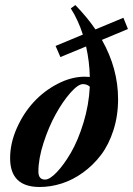

<svg xmlns="http://www.w3.org/2000/svg" viewBox="-20 -728 526 759"><path d="M136.7 11.2Q20 11.2 20 -102.5Q20 -161.1 45.9 -220.2Q71.8 -279.3 112.8 -324Q153.8 -368.7 208 -396.7Q262.2 -424.8 315.4 -424.8Q322.3 -424.8 335 -423.8Q334 -482.9 320.3 -544.4L218.8 -502.4L199.7 -546.4L307.6 -591.3Q289.1 -648.9 259.8 -694.8L277.8 -708Q324.7 -659.7 357.4 -611.8L467.8 -657.7L485.8 -613.3L382.8 -570.3Q446.8 -457.5 446.8 -335.9Q446.8 -270 428.2 -212.6Q409.7 -155.3 378.9 -115Q348.1 -74.7 307.9 -45.7Q267.6 -16.6 223.9 -2.7Q180.2 11.2 136.7 11.2ZM131.8 -49.8Q131.8 -18.1 158.2 -18.1Q176.8 -18.1 204.8 -47.6Q232.9 -77.1 260.7 -125Q288.6 -172.9 310.1 -243.2Q331.5 -313.5 335 -385.3Q324.2 -395.5 308.1 -395.5Q288.6 -395.5 258.3 -361.1Q228 -326.7 200.2 -276.4Q172.4 -226.1 152.1 -163.3Q131.8 -100.6 131.8 -49.8Z"/></svg>

Font: Elstob 18pt
Style: Bold Italic
Weight: 700
Italic angle: -20°
Designer: Peter S. Baker
Version: Version 1.015